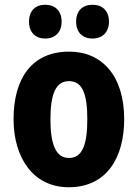

<svg xmlns="http://www.w3.org/2000/svg" viewBox="-20 -777 580 807"><path d="M102 -686C102 -640 130 -615 170 -615C211 -615 239 -641 239 -686C239 -732 211 -757 170 -757C130 -757 102 -733 102 -686ZM300 -686C300 -641 327 -615 369 -615C410 -615 438 -641 438 -686C438 -732 410 -757 369 -757C328 -757 300 -733 300 -686ZM502 -276C502 -458 409 -560 271 -560C112 -560 37 -445 37 -276C37 -116 118 10 269 10C431 10 502 -118 502 -276ZM192 -275C192 -383 215 -436 270 -436C326 -436 347 -383 347 -276C347 -169 326 -113 270 -113C215 -113 192 -170 192 -275Z"/></svg>

Font: Noto Sans Thai Looped Condensed ExtraBold
Style: Regular
Weight: 800
Width: 3
Designer: Sasikarn Vongin, Ben Mitchell
Foundry: The Fontpad Ltd
Version: Version 1.001